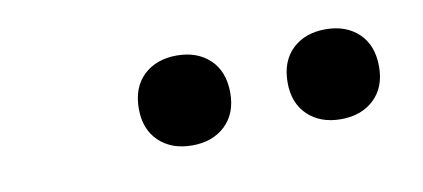

<svg xmlns="http://www.w3.org/2000/svg" viewBox="-30 -832 538 244"><g transform="rotate(-10 239.5 -710.0)"><path d="M396 -652.5Q369.5 -652.5 353.2 -668Q337 -683.5 337 -710Q337 -737.5 353.2 -753Q369.5 -768.5 396 -768.5Q422.5 -768.5 438.8 -753Q455 -737.5 455 -710Q455 -683.5 438.8 -668Q422.5 -652.5 396 -652.5ZM204 -652.5Q177.5 -652.5 161.2 -668Q145 -683.5 145 -710Q145 -737.5 161.2 -753Q177.5 -768.5 204 -768.5Q230.5 -768.5 246.8 -753Q263 -737.5 263 -710Q263 -683.5 246.8 -668Q230.5 -652.5 204 -652.5Z"/></g></svg>

Font: Encode Sans SC Condensed Medium
Style: Regular
Weight: 500
Width: 3
Designer: Multiple Designers
Foundry: Impallari Type
Version: Version 3.002